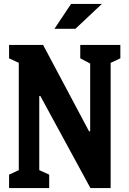

<svg xmlns="http://www.w3.org/2000/svg" viewBox="-20 -959 660 979"><path d="M26.3 -68.5 108.6 -106.6 75.8 -50.4V-679.6L108.6 -623.4L26.3 -661.5V-730H199.7L434.1 -289.3H439.8V-679.3L462.2 -623.2L389.2 -661.7V-729.8H593.7V-661.7L511.4 -623.2L544.2 -679.8V0H441.1L185.9 -469.2H180.2V-50.8L147.2 -106.6L230.8 -68.5V0H26.3ZM499.4 -939H342.3L257.6 -812.1H364.6Z"/></svg>

Font: Monaspace Xenon Var
Style: Regular
Weight: 400
Designer: Riley Cran and the Lettermatic Team
Version: Version 1.000 (Monaspace Xenon Var)